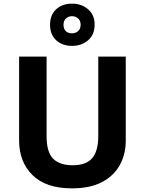

<svg xmlns="http://www.w3.org/2000/svg" viewBox="-20 -1025 796 1055"><path d="M671 -252Q671 -178 638.5 -118.5Q606 -59 540.5 -24.5Q475 10 375 10Q233 10 159 -62.5Q85 -135 85 -254V-714H236V-277Q236 -189 272 -153Q308 -117 379 -117Q453 -117 486.5 -156Q520 -195 520 -278V-714H671ZM376 -773Q322 -773 288.5 -804Q255 -835 255 -889Q255 -943 288.5 -974Q322 -1005 376 -1005Q428 -1005 464 -974Q500 -943 500 -890Q500 -835 464.5 -804Q429 -773 376 -773ZM376 -842Q396 -842 409.5 -854.5Q423 -867 423 -889Q423 -911 409.5 -923.5Q396 -936 376 -936Q356 -936 342.5 -923.5Q329 -911 329 -889Q329 -867 341 -854.5Q353 -842 376 -842Z"/></svg>

Font: Noto Sans Adlam Unjoined
Style: Regular
Weight: 400
Designer: Mark Jamra, Neil Patel
Foundry: JamraPatel LLC
Version: Version 3.001